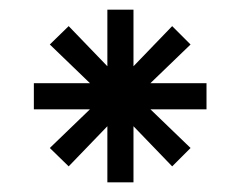

<svg xmlns="http://www.w3.org/2000/svg" viewBox="-20 -720 497 397"><path d="M291 -494 374 -414 336 -376 256 -459V-343H202V-459L122 -376L83 -414L166 -494H50V-548H166L83 -628L122 -666L202 -583V-700H256V-583L336 -666L374 -628L291 -548H407V-494Z"/></svg>

Font: Turret Road
Style: Regular
Weight: 400
Designer: Noponies
Foundry: Noponies
Version: Version 1.001; ttfautohint (v1.8)